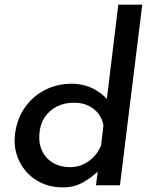

<svg xmlns="http://www.w3.org/2000/svg" viewBox="-20 -797 641 826"><path d="M245 9Q185 8 138.5 -20.5Q92 -49 66.5 -97Q41 -145 43 -200Q45 -246 62 -288.5Q79 -331 111.5 -364.5Q144 -398 189.5 -417.5Q235 -437 292 -437Q349 -435 391.5 -410Q434 -385 455 -350L434 -325L489 -777H592L496 0H393L405 -96L413 -71Q378 -35 336.5 -12Q295 11 245 9ZM276 -78Q307 -77 333.5 -88Q360 -99 381.5 -120.5Q403 -142 415 -172L425 -257Q421 -285 404 -307Q387 -329 361 -342Q335 -355 302 -355Q259 -356 225 -339Q191 -322 171 -290.5Q151 -259 149 -215Q147 -176 162.5 -145Q178 -114 207.5 -96.5Q237 -79 276 -78Z"/></svg>

Font: Josefin Sans Medium
Style: Italic
Weight: 500
Italic angle: -7°
Designer: Santiago Orozco
Foundry: Typemade
Version: Version 2.000